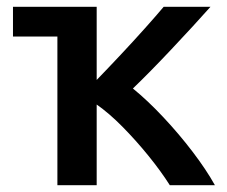

<svg xmlns="http://www.w3.org/2000/svg" viewBox="-20 -542 663 562"><path d="M148 0V-435H18V-522H263V-308Q296 -342 333.5 -382Q371 -422 404.5 -459.5Q438 -497 459 -522H596Q573 -496 543.5 -464Q514 -432 482.5 -398.5Q451 -365 421.5 -335Q392 -305 369 -283Q412 -248 458 -199Q504 -150 544 -97.5Q584 -45 609 0H477Q451 -41 414.5 -86Q378 -131 338.5 -171Q299 -211 263 -236V0Z"/></svg>

Font: Ubuntu Sans SemiBold
Style: Regular
Weight: 600
Designer: Dalton Maag Ltd
Foundry: Dalton Maag Ltd
Version: Version 1.006; ttfautohint (v1.8.4.7-5d5b)